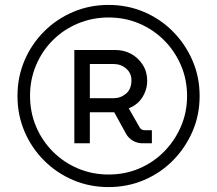

<svg xmlns="http://www.w3.org/2000/svg" viewBox="-20 -737 882 780"><path d="M421 23Q344 23 277 -5.5Q210 -34 159 -85Q108 -136 79.5 -203Q51 -270 51 -347Q51 -424 79.5 -491Q108 -558 159 -609Q210 -660 277 -688.5Q344 -717 421 -717Q498 -717 565 -688.5Q632 -660 682.5 -609Q733 -558 762 -491Q791 -424 791 -347Q791 -270 762 -203Q733 -136 682.5 -85Q632 -34 565 -5.5Q498 23 421 23ZM421 -28Q488 -28 545.5 -52.5Q603 -77 646.5 -121Q690 -165 715 -223Q740 -281 740 -347Q740 -414 715 -472Q690 -530 646.5 -573.5Q603 -617 545.5 -641.5Q488 -666 421 -666Q355 -666 296.5 -641.5Q238 -617 194.5 -573.5Q151 -530 126.5 -472Q102 -414 102 -348Q102 -281 126.5 -223Q151 -165 195 -121Q239 -77 297 -52.5Q355 -28 421 -28ZM282 -155V-534H447Q484 -534 513 -518Q542 -502 560 -473.5Q578 -445 578 -409Q578 -373 558.5 -342Q539 -311 503 -297L547 -220Q550 -214 555.5 -211Q561 -208 568 -208H597V-155H558Q538 -155 520.5 -165Q503 -175 493 -192L444 -281H345V-155ZM345 -338H441Q470 -338 492 -356.5Q514 -375 514 -411Q514 -440 492.5 -458.5Q471 -477 441 -477H345Z"/></svg>

Font: MuseoModerno Thin
Style: Regular
Weight: 400
Version: Version 1.003